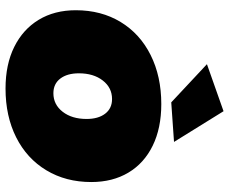

<svg xmlns="http://www.w3.org/2000/svg" viewBox="-87 -733 828 694"><g transform="rotate(90 327.0 -386.0)"><path d="M638 -302Q638 -210 595.5 -139.5Q553 -69 476.5 -30.5Q400 8 300 8Q213 8 149.5 -23.5Q86 -55 51.5 -112Q17 -169 17 -246Q17 -338 59.5 -408Q102 -478 179 -516.5Q256 -555 356 -555Q443 -555 506.5 -524Q570 -493 604 -436Q638 -379 638 -302ZM245 -257Q245 -215 264 -190Q283 -165 317 -165Q358 -165 384 -198.5Q410 -232 410 -285Q410 -327 391 -352Q372 -377 338 -377Q297 -377 271 -343.5Q245 -310 245 -257ZM382 -780 493 -601 350 -591 212 -720Z"/></g></svg>

Font: Gontserrat Black
Style: Italic
Weight: 900
Italic angle: -11.3°
Designer: Julieta Ulanovsky
Foundry: Julieta Ulanovsky
Version: Version 6.001